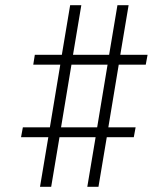

<svg xmlns="http://www.w3.org/2000/svg" viewBox="-20 -737 640 739"><path d="M134 -18 166 -209H61L68 -247H172L212 -488H108L114 -526H218L250 -717H293L261 -526H400L432 -717H475L443 -526H548L541 -488H437L397 -247H502L495 -209H391L359 -18H316L348 -209H209L177 -18ZM215 -247H354L394 -488H255Z"/></svg>

Font: Iosevka Slab XLtEx
Style: Italic
Weight: 200
Width: 7
Italic angle: -9°
Monospace: yes
Designer: Belleve Invis
Foundry: Belleve Invis
Version: Version 11.1.0; ttfautohint (v1.8.3)